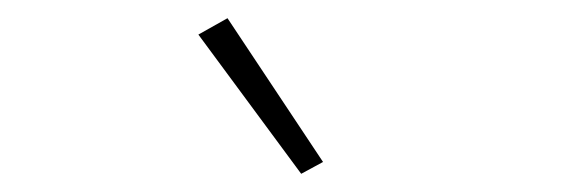

<svg xmlns="http://www.w3.org/2000/svg" viewBox="-20 -778 640 211"><path d="M198 -740 230 -758 335 -600 311 -587Z"/></svg>

Font: IBM Plex Sans Hebrew ExtLt
Style: Regular
Weight: 200
Designer: Mike Abbink, Paul van der Laan, Pieter van Rosmalen, Yanek Iontef
Foundry: Bold Monday
Version: Version 1.3